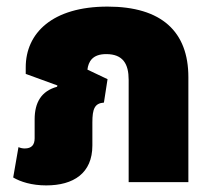

<svg xmlns="http://www.w3.org/2000/svg" viewBox="-20 -552 645 582"><path d="M120 10C203 10 260 -27 260 -111V-181C260 -222 267 -239 295 -241L306 -312L245 -341C248 -365 260 -388 302 -388C353 -388 370 -358 370 -310V0H551V-318C551 -456 470 -532 306 -532C138 -532 58 -451 58 -348V-328L154 -293L153 -289C105 -276 85 -241 85 -190V-133C85 -113 76 -102 55 -102C49 -102 43 -103 36 -106L20 -14C42 -1 76 10 120 10Z"/></svg>

Font: Noto Sans Thai UI SemCond Blk
Style: Regular
Weight: 900
Width: 4
Designer: Monotype Design Team
Foundry: Monotype Imaging Inc.
Version: Version 2.000